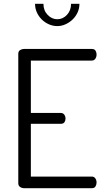

<svg xmlns="http://www.w3.org/2000/svg" viewBox="-20 -988 548 1008"><path d="M142 -395H299Q311 -395 317.5 -386Q324 -377 324 -365Q324 -355 318.5 -346.5Q313 -338 299 -338H142V-61H462Q474 -61 480.5 -51.5Q487 -42 487 -30Q487 -19 481.5 -9.5Q476 0 462 0H106Q95 0 85.5 -6.5Q76 -13 76 -26V-706Q76 -719 85.5 -725Q95 -731 106 -731H462Q476 -731 481.5 -722Q487 -713 487 -702Q487 -689 480.5 -679.5Q474 -670 462 -670H142ZM397 -968Q397 -944 387.5 -923Q378 -902 361.5 -886Q345 -870 324 -860.5Q303 -851 281 -851Q258 -851 236.5 -860.5Q215 -870 199 -886Q183 -902 173.5 -923Q164 -944 164 -968H208Q208 -933 230 -910Q252 -887 281 -887Q310 -887 331.5 -910Q353 -933 353 -968Z"/></svg>

Font: Dosis
Style: Book
Weight: 400
Designer: EdgarTolentino, PabloImpallari, IginoMarini
Foundry: EdgarTolentino, PabloImpallari, IginoMarini
Version: Version 1.007